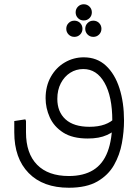

<svg xmlns="http://www.w3.org/2000/svg" viewBox="-20 -650 659 901"><path d="M303 231Q182 231 114.5 162Q47 93 47 -29H102Q102 70 154 123Q206 176 303 176Q372 176 417.5 148Q463 120 485 62Q507 4 507 -84H562Q562 -33 552 22Q542 77 515 124.5Q488 172 437 201.5Q386 231 303 231ZM47 -29V-82L99 -90L102 -82V-29ZM392 0Q320 0 276.5 -28Q233 -56 213.5 -99.5Q194 -143 194 -189Q194 -246 218.5 -289.5Q243 -333 284 -357Q325 -381 373 -381Q435 -381 477 -342Q519 -303 540.5 -236Q562 -169 562 -84H507Q507 -197 470.5 -261.5Q434 -326 371 -326Q337 -326 309.5 -308.5Q282 -291 265.5 -259.5Q249 -228 249 -186Q249 -125 287.5 -90Q326 -55 400 -55Q441 -55 471.5 -66Q502 -77 521 -98L539 -57Q518 -33 482 -16.5Q446 0 392 0ZM329 -477Q313 -477 302 -488Q291 -499 291 -515Q291 -531 302 -542Q313 -553 329 -553Q345 -553 356 -542Q367 -531 367 -515Q367 -499 356 -488Q345 -477 329 -477ZM418 -477Q402 -477 391 -488Q380 -499 380 -515Q380 -531 391 -542Q402 -553 418 -553Q434 -553 445 -542Q456 -531 456 -515Q456 -499 445 -488Q434 -477 418 -477ZM373 -554Q357 -554 346 -565Q335 -576 335 -592Q335 -608 346 -619Q357 -630 373 -630Q389 -630 400 -619Q411 -608 411 -592Q411 -576 400 -565Q389 -554 373 -554Z"/></svg>

Font: Fustat Light
Style: Regular
Weight: 300
Designer: Mohamed Gaber, Khaled Hosny, Laura Garcia Mut
Foundry: Kief Type Foundry, Alif Type Foundry, Hard Type Foundry
Version: Version 1.007